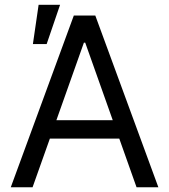

<svg xmlns="http://www.w3.org/2000/svg" viewBox="-20 -793 716 813"><path d="M117.9 0H25.6L292.6 -727.3H383.5L650.6 0H558.2L485.1 -206H191.1ZM218.8 -284.1H457.4L340.9 -612.2H335.2ZM119.3 -606.5 143.5 -772.7H234.4L177.6 -606.5Z"/></svg>

Font: Inter Zeller
Style: Regular
Weight: 400
Designer: Rasmus Andersson; Joe Bland
Foundry: zeller
Version: Version 3.015;git-dec3a8cb1